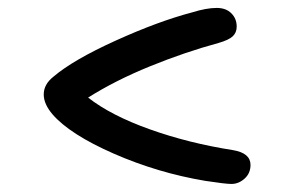

<svg xmlns="http://www.w3.org/2000/svg" viewBox="-20 -538 740 482"><path d="M561 -76.2Q545.9 -76.2 495.1 -84Q376 -104 265.6 -152.3Q155.3 -200.7 111.8 -251Q89.8 -276.9 89.8 -300.8Q89.8 -326.2 113.8 -345.2Q163.6 -387.7 270.3 -436Q377 -484.4 461.9 -506.8Q498 -518.1 523.9 -518.1Q547.4 -518.1 560.8 -504.6Q574.2 -491.2 574.2 -471.2Q574.2 -456.1 564.2 -446.8Q554.2 -437.5 528.8 -430.2Q444.3 -407.2 356.7 -371.6Q269 -335.9 201.2 -293Q258.8 -248 356 -213.4Q453.1 -178.7 564.9 -161.1Q608.9 -153.8 608.9 -124Q608.9 -103 594 -89.6Q579.1 -76.2 561 -76.2Z"/></svg>

Font: Shantell Sans Normal
Style: Regular
Weight: 400
Designer: Stephen Nixon, Anya Danilova, Shantell Martin
Foundry: Arrow Type
Version: Version 1.006;[559af2be0]